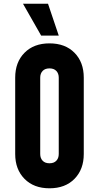

<svg xmlns="http://www.w3.org/2000/svg" viewBox="-20 -1000 534 1036"><path d="M247 16Q162.5 16 112.2 -35Q62 -86 62 -169V-581Q62 -664.5 112.2 -715.2Q162.5 -766 247 -766Q332 -766 382 -715.2Q432 -664.5 432 -581V-169Q432 -86 382 -35Q332 16 247 16ZM247 -119Q271 -119 284 -132.8Q297 -146.5 297 -169V-581Q297 -603.5 284 -617.2Q271 -631 247 -631Q223 -631 210 -617.2Q197 -603.5 197 -581V-169Q197 -146.5 210 -132.8Q223 -119 247 -119ZM202 -808 104 -980H239L297 -808Z"/></svg>

Font: Mohave Light
Style: Bold
Weight: 700
Version: Version 2.003